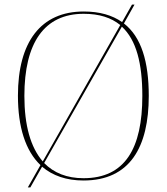

<svg xmlns="http://www.w3.org/2000/svg" viewBox="-20 -775 726 835"><path d="M156 -57 101 40H112L163 -50C209 -11 269 10 343 10C545 10 627 -135 627 -358C627 -506 595 -614 519 -673L565 -755H554L511 -679C468 -709 413 -725 344 -725C157 -725 58 -592 58 -359C58 -222 91 -119 156 -57ZM503 -666 166 -73C113 -134 86 -230 86 -358C86 -588 172 -715 344 -715C412 -715 464 -698 503 -666ZM343 0C271 0 214 -23 172 -66L510 -659C573 -601 599 -499 599 -358C599 -130 524 0 343 0Z"/></svg>

Font: Noto Serif Display Thin
Style: Regular
Weight: 100
Designer: Monotype Design Team
Foundry: Monotype Imaging Inc.
Version: Version 2.009